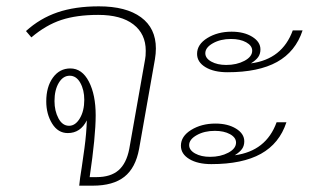

<svg xmlns="http://www.w3.org/2000/svg" viewBox="-20 -586 980 606"><path d="M472 -433Q472 -417 469 -399L419 -116Q408 -56 372.5 -28Q337 0 273 0H230Q232 -22 238 -58Q240 -70 246.5 -118Q253 -166 254 -206Q234 -166 194 -166Q163 -166 144.5 -196Q126 -226 126 -266Q126 -312 147 -341Q168 -370 202 -370Q239 -370 260.5 -328.5Q282 -287 282 -222Q282 -156 263 -27H285Q329 -27 354 -48.5Q379 -70 388 -116L438 -399Q440 -408 440 -426Q440 -479 401 -509Q362 -539 290 -539Q222 -539 173.5 -523Q125 -507 79 -468L62 -488Q106 -528 161.5 -547Q217 -566 292 -566Q378 -566 425 -531.5Q472 -497 472 -433ZM246 -271Q246 -302 233.5 -324.5Q221 -347 200 -347Q179 -347 165.5 -324.5Q152 -302 152 -267Q152 -236 164.5 -212.5Q177 -189 198 -189Q218 -189 232 -212.5Q246 -236 246 -271Z M935 -490Q913 -423 854.5 -390.5Q796 -358 698 -358Q655 -358 628.5 -374Q602 -390 602 -416Q602 -446 634.5 -466Q667 -486 711 -486Q750 -486 776 -470Q802 -454 802 -430Q802 -416 795 -406Q788 -396 772 -386Q871 -399 904 -490ZM776 -426Q776 -442 757 -452.5Q738 -463 709 -463Q676 -463 652 -449.5Q628 -436 628 -418Q628 -402 647 -391.5Q666 -381 694 -381Q727 -381 751.5 -394Q776 -407 776 -426ZM853 -200H884Q862 -133 803.5 -100.5Q745 -68 647 -68Q604 -68 577.5 -84Q551 -100 551 -126Q551 -156 583.5 -176Q616 -196 660 -196Q699 -196 725 -180Q751 -164 751 -140Q751 -126 744 -116Q737 -106 721 -96Q820 -109 853 -200ZM725 -136Q725 -152 706 -162.5Q687 -173 658 -173Q625 -173 601 -159.5Q577 -146 577 -128Q577 -112 596 -101.5Q615 -91 643 -91Q676 -91 700.5 -104Q725 -117 725 -136Z"/></svg>

Font: KoHo ExtraLight
Style: Italic
Weight: 275
Italic angle: -10°
Version: Version 1.000; ttfautohint (v1.6)